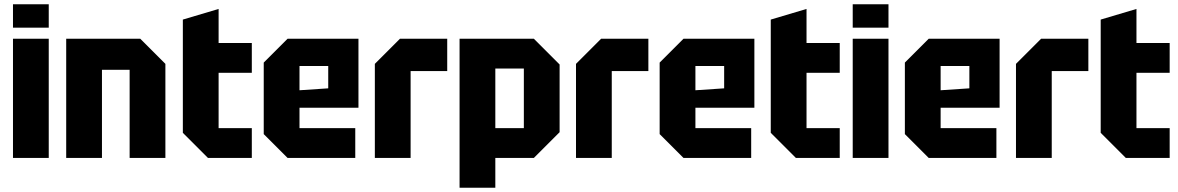

<svg xmlns="http://www.w3.org/2000/svg" viewBox="-20 -742 5535 902"><path d="M41 0V-560H209V0ZM41 -612V-722H209V-612Z M291 0V-560H639L757 -442V0H589V-414H459V0Z M839 -650 1007 -700V-540H1163V-400H1007V-140H1163V0H957L839 -118Z M1219 -112V-448L1331 -560H1664V-236H1387V-140H1649V0H1331ZM1387 -318 1522 -327V-432H1387Z M1741 0V-442L1859 -560H2081V-408H1909V0Z M2139 140V-560H2488L2609 -439V-121L2488 0H2307V140ZM2441 -420H2307V-140H2441Z M2686 0V-442L2804 -560H3026V-408H2854V0Z M3079 -112V-448L3191 -560H3524V-236H3247V-140H3509V0H3191ZM3247 -318 3382 -327V-432H3247Z M3601 -650 3769 -700V-540H3925V-400H3769V-140H3925V0H3719L3601 -118Z M3986 0V-560H4154V0ZM3986 -612V-722H4154V-612Z M4231 -112V-448L4343 -560H4676V-236H4399V-140H4661V0H4343ZM4399 -318 4534 -327V-432H4399Z M4753 0V-442L4871 -560H5093V-408H4921V0Z M5151 -650 5319 -700V-540H5475V-400H5319V-140H5475V0H5269L5151 -118Z"/></svg>

Font: Tektur SemiCondensed
Style: Bold
Weight: 700
Width: 4
Designer: Adam Jagosz
Foundry: Adam Jagosz
Version: Version 1.005;gftools[0.9.30]